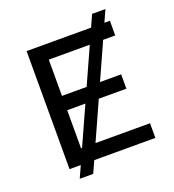

<svg xmlns="http://www.w3.org/2000/svg" viewBox="-149 -885 968 1070"><g transform="rotate(-20 335.0 -350.0)"><path d="M140 70 519 -770H598L220 70ZM105 0V-700H599V-613H205V-87H614V0ZM196 -313V-398H556V-313Z"/></g></svg>

Font: Montserrat Thin Medium
Style: Regular
Weight: 500
Version: Version 9.000